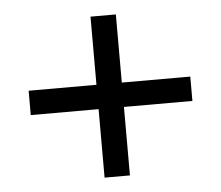

<svg xmlns="http://www.w3.org/2000/svg" viewBox="-42 -635 669 581"><g transform="rotate(-5 292.5 -344.5)"><path d="M330 -589H253V-382H47V-308H253V-100H330V-308H538V-382H330Z"/></g></svg>

Font: Geom Light
Style: Regular
Weight: 300
Version: Version 1.102